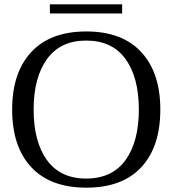

<svg xmlns="http://www.w3.org/2000/svg" viewBox="-20 -855 795 885"><path d="M210 -835H543V-793H210ZM36 -350Q36 -520 124 -615Q212 -710 378 -710Q543 -710 631 -615Q719 -520 719 -350Q719 -179 631.5 -84.5Q544 10 378 10Q212 10 124 -84.5Q36 -179 36 -350ZM620 -350Q620 -498 558.5 -583Q497 -668 377 -668Q258 -668 196.5 -582.5Q135 -497 135 -350Q135 -202 196.5 -117Q258 -32 377 -32Q497 -32 558.5 -117Q620 -202 620 -350Z"/></svg>

Font: TavirajRegular
Style: Regular
Weight: 400
Designer: Katatrad Team
Foundry: CadsonDemak
Version: Version 1.001